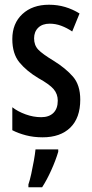

<svg xmlns="http://www.w3.org/2000/svg" viewBox="-20 -570 389 811"><path d="M319 -149Q319 -72 277 -31Q235 10 160 10Q122 10 89.5 1.5Q57 -7 32 -20V-117Q55 -99 88 -87Q121 -75 154 -75Q187 -75 205.5 -93Q224 -111 224 -145Q224 -173 206.5 -193.5Q189 -214 142 -240Q92 -270 62 -306.5Q32 -343 32 -405Q32 -471 74.5 -510.5Q117 -550 187 -550Q223 -550 255 -540.5Q287 -531 316 -513L285 -437Q263 -452 239 -461Q215 -470 190 -470Q159 -470 141.5 -453Q124 -436 124 -408Q124 -379 141.5 -360.5Q159 -342 207 -313Q257 -282 288 -246.5Q319 -211 319 -149ZM226 71Q215 108 196.5 149Q178 190 158 221H100V209Q106 192 112 164.5Q118 137 123 109Q128 81 130 61H226Z"/></svg>

Font: Noto Sans Ethiopic ExtraCondensed Medium
Style: Regular
Weight: 500
Width: 2
Designer: Monotype Design Team
Foundry: Monotype Imaging Inc.
Version: Version 2.102; ttfautohint (v1.8.4.7-5d5b)